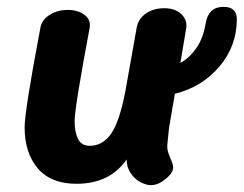

<svg xmlns="http://www.w3.org/2000/svg" viewBox="-20 -535 712 561"><path d="M469 -114Q468 -102 470.5 -93Q473 -84 478 -72Q486 -54 486 -46Q486 -30 464 -12Q442 6 421 6Q407 6 390 -3Q373 -12 361.5 -29.5Q350 -47 350 -69Q301 2 203 2Q129 2 90.5 -43Q52 -88 52 -163Q52 -211 98 -454Q102 -477 125 -491.5Q148 -506 178 -506Q208 -506 227 -491.5Q246 -477 242 -454Q198 -220 198 -181Q198 -149 208 -129Q218 -109 242 -109Q280 -109 304.5 -144Q329 -179 346 -267Q365 -372 379 -452Q383 -479 405.5 -495Q428 -511 460 -511Q492 -511 510 -493.5Q528 -476 524 -452L507 -351Q534 -366 554 -395Q574 -424 581 -467Q589 -515 633 -515Q672 -515 672 -479Q672 -401 621.5 -341Q571 -281 491 -261L474 -162Z"/></svg>

Font: Mali
Style: Bold Italic
Weight: 700
Italic angle: -10°
Version: Version 1.000; ttfautohint (v1.6)